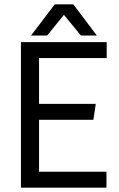

<svg xmlns="http://www.w3.org/2000/svg" viewBox="-20 -860 547 880"><path d="M76 -667H469V-594H159V-384H419L408 -311H159V-73H468V0H76ZM122 -697 231 -840H316L424 -697H351L273 -792L196 -697Z"/></svg>

Font: Epunda Sans
Style: Regular
Weight: 400
Designer: Simon Atzbach
Foundry: typofactur
Version: Version 2.204; ttfautohint (v1.8.4.7-5d5b)